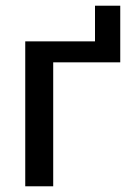

<svg xmlns="http://www.w3.org/2000/svg" viewBox="-20 -653 455 673"><path d="M166.5 0H68.5V-508H313V-633H401.5V-434.5H166.5Z"/></svg>

Font: Verano Sans Medium
Style: Regular
Weight: 500
Designer: Lukasz Dziedzic with Adam Twardoch and Botio Nikoltchev
Foundry: tyPoland Lukasz Dziedzic
Version: Version 3.001;December 28, 2019;FontCreator 12.0.0.2547 64-b